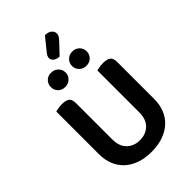

<svg xmlns="http://www.w3.org/2000/svg" viewBox="-294 -1119 1246 1246"><g transform="rotate(-45 328.5 -496.5)"><path d="M328 16Q268 16 221 -0.5Q174 -17 141.5 -47.5Q109 -78 92 -120.5Q75 -163 75 -216V-607Q83 -609 100.5 -612Q118 -615 135 -615Q171 -615 187.5 -602Q204 -589 204 -554V-221Q204 -158 239 -124.5Q274 -91 328 -91Q382 -91 417 -124.5Q452 -158 452 -221V-607Q461 -609 478 -612Q495 -615 512 -615Q548 -615 565 -602Q582 -589 582 -554V-216Q582 -163 565 -120.5Q548 -78 515 -47.5Q482 -17 435 -0.5Q388 16 328 16ZM297 -743Q297 -716 277.5 -697Q258 -678 229 -678Q199 -678 180.5 -697Q162 -716 162 -743Q162 -771 180.5 -790Q199 -809 229 -809Q258 -809 277.5 -790Q297 -771 297 -743ZM491 -743Q491 -716 472 -697Q453 -678 424 -678Q395 -678 375.5 -697Q356 -716 356 -743Q356 -771 375.5 -790Q395 -809 424 -809Q453 -809 472 -790Q491 -771 491 -743ZM373 -1009Q404 -1009 420 -995Q436 -981 436 -964Q436 -949 428.5 -937.5Q421 -926 407 -912L343 -844Q317 -844 301.5 -856.5Q286 -869 286 -885Q286 -901 301 -920Z"/></g></svg>

Font: Baloo Da 2 SemiBold
Style: Regular
Weight: 600
Designer: Noopur Datye, Sulekha Rajkumar and Ek Type
Foundry: Ek Type
Version: Version 1.640;hotconv 1.0.111;makeotfexe 2.5.65597; ttfautoh